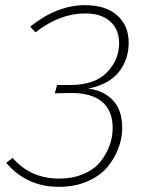

<svg xmlns="http://www.w3.org/2000/svg" viewBox="-20 -713 559 743"><path d="M310 -693Q389 -693 433.5 -653.5Q478 -614 478 -548Q478 -482 439.5 -434Q401 -386 321 -370Q381 -363 417 -325Q453 -287 453 -218Q453 -179 438.5 -140Q424 -101 396 -67Q368 -33 319 -11.5Q270 10 208 10Q83 10 4 -83L29 -102Q98 -22 208 -22Q263 -22 305 -40.5Q347 -59 370 -89Q393 -119 404.5 -151.5Q416 -184 416 -218Q416 -285 374.5 -319.5Q333 -354 253 -353L192 -352L201 -384H251Q347 -384 394 -433Q441 -482 441 -546Q441 -599 406.5 -630Q372 -661 309 -661Q212 -661 117 -588L97 -610Q200 -693 310 -693Z"/></svg>

Font: Fira Sans UltraLight
Style: Italic
Weight: 200
Italic angle: -8°
Designer: Carrois Corporate & Edenspiekermann AG
Foundry: Carrois Corporate GbR & Edenspiekermann AG
Version: Version 4.203;PS 004.203;hotconv 1.0.88;makeotf.lib2.5.64775